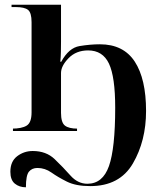

<svg xmlns="http://www.w3.org/2000/svg" viewBox="-20 -556 698 815"><path d="M90 239Q90 188 103 172.5Q116 157 139 157Q171 157 198.5 176.5Q226 196 264 215Q302 234 363 234Q488 234 544 138Q600 42 600 -85Q600 -221 552 -294.5Q504 -368 404 -368Q364 -368 318 -360.5Q272 -353 240 -294H236Q238 -312 238.5 -336Q239 -360 239 -379V-536H29V-526H47Q84 -526 99 -514Q114 -502 114 -462V-79Q114 -36 93.5 -23Q73 -10 30 -10H35V0H307V-10H309Q272 -10 255.5 -23Q239 -36 239 -77V-246Q239 -276 271 -309Q303 -342 354 -342Q416 -342 442.5 -286Q469 -230 469 -99Q469 74 442.5 149Q416 224 351 224Q310 224 279 189Q248 154 212 119.5Q176 85 119 85Q82 85 53 107Q24 129 24 173Q24 208 43 223.5Q62 239 90 239Z"/></svg>

Font: Noto Serif Display Semi
Style: Regular
Weight: 600
Designer: Monotype Design Team
Foundry: Monotype Imaging Inc.
Version: Version 1.900